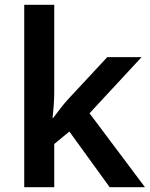

<svg xmlns="http://www.w3.org/2000/svg" viewBox="-20 -780 627 800"><path d="M206 -398Q206 -373 204 -344Q202 -315 199 -289H202Q215 -307 233 -330Q251 -353 267 -370L427 -542H570L353 -308L584 0H437L269 -232L206 -180V0H81V-760H206Z"/></svg>

Font: Noto Sans Medefaidrin SemiBold
Style: Regular
Weight: 600
Designer: Dalton Maag Ltd
Foundry: Dalton Maag Ltd
Version: Version 1.002; ttfautohint (v1.8.4.7-5d5b)